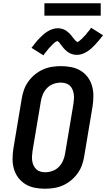

<svg xmlns="http://www.w3.org/2000/svg" viewBox="-20 -1148 651 1176"><path d="M256 8Q224 8 193 2Q162 -4 136.5 -19.5Q111 -35 92.5 -59Q74 -83 65.5 -112.5Q57 -142 57 -174Q57 -206 62 -238L113 -543Q117 -570 126.5 -597Q136 -624 153 -648Q170 -672 193 -691Q216 -710 242.5 -722Q269 -734 297.5 -738.5Q326 -743 353 -743Q385 -743 416 -737Q447 -731 473 -715.5Q499 -700 517 -676Q535 -652 543.5 -622.5Q552 -593 552 -561Q552 -529 547 -497L496 -192Q492 -165 482.5 -138Q473 -111 456 -87Q439 -63 416 -44Q393 -25 366.5 -13Q340 -1 311.5 3.5Q283 8 256 8ZM257 -93Q279 -93 301.5 -101Q324 -109 340.5 -126Q357 -143 366.5 -165Q376 -187 379 -209L430 -513Q432 -529 433 -544Q434 -559 431.5 -574Q429 -589 423 -602Q417 -615 406.5 -624.5Q396 -634 381.5 -638Q367 -642 352 -642Q330 -642 307.5 -634Q285 -626 268.5 -609Q252 -592 242.5 -570Q233 -548 230 -526L179 -222Q177 -206 176 -191Q175 -176 177.5 -161Q180 -146 186.5 -133Q193 -120 203 -110.5Q213 -101 227.5 -97Q242 -93 257 -93ZM246 -809 173 -855Q186 -872 198 -887Q210 -902 221.5 -913.5Q233 -925 244.5 -935.5Q256 -946 270.5 -955Q285 -964 301 -969.5Q317 -975 334 -975Q339 -975 343.5 -974.5Q348 -974 353 -973Q358 -972 363 -970.5Q368 -969 372.5 -967Q377 -965 381 -962.5Q385 -960 388.5 -957.5Q392 -955 396 -951.5Q400 -948 404 -944.5Q408 -941 411 -937.5Q414 -934 417 -930.5Q420 -927 422.5 -923.5Q425 -920 427.5 -917Q430 -914 434 -909Q438 -904 441 -900.5Q444 -897 448 -895Q452 -893 451 -888Q451 -890 455.5 -891.5Q460 -893 463 -895Q466 -897 470 -900.5Q474 -904 475.5 -905.5Q477 -907 479.5 -909Q482 -911 484 -913Q486 -915 488 -917.5Q490 -920 492.5 -922.5Q495 -925 497.5 -927.5Q500 -930 503 -933Q506 -936 508.5 -939.5Q511 -943 513.5 -946.5Q516 -950 519.5 -953.5Q523 -957 526 -961Q529 -965 532 -969Q535 -973 538 -978L611 -932Q598 -915 586 -900.5Q574 -886 562.5 -874Q551 -862 539.5 -851.5Q528 -841 513.5 -832Q499 -823 483.5 -817.5Q468 -812 451 -812Q446 -812 441 -812.5Q436 -813 431 -814Q426 -815 421.5 -816.5Q417 -818 412 -820Q407 -822 403 -824.5Q399 -827 395.5 -829.5Q392 -832 388 -835.5Q384 -839 380 -842.5Q376 -846 373 -849.5Q370 -853 367 -856.5Q364 -860 361.5 -863.5Q359 -867 356.5 -870Q354 -873 350 -878Q346 -883 343.5 -887Q341 -891 336.5 -892.5Q332 -894 333 -899Q333 -897 328.5 -895.5Q324 -894 321 -892Q318 -890 314 -887Q310 -884 308.5 -882Q307 -880 304.5 -878Q302 -876 300 -874Q298 -872 296 -869.5Q294 -867 291.5 -864.5Q289 -862 286.5 -859.5Q284 -857 281 -854Q278 -851 275.5 -847.5Q273 -844 270.5 -841Q268 -838 265 -834Q262 -830 258.5 -826Q255 -822 252 -818Q249 -814 246 -809ZM597 -1052H252V-1128H597Z"/></svg>

Font: Iosevka Etoile
Style: Bold Italic
Weight: 700
Italic angle: -9°
Designer: Belleve Invis
Foundry: Belleve Invis
Version: Version 28.1.0; ttfautohint (v1.8.4)